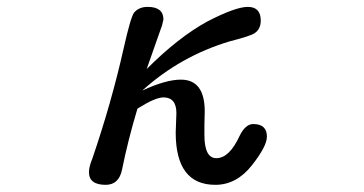

<svg xmlns="http://www.w3.org/2000/svg" viewBox="-20 -507 1040 549"><path d="M234.4 -14.6Q234.4 -30.3 244.1 -53.7Q298.8 -213.9 333 -366.2Q353.5 -458 363.3 -470.7Q377 -487.3 402.3 -487.3Q447.3 -487.3 447.3 -451.2L443.4 -434.6L399.4 -309.6Q490.2 -400.4 572.3 -445.3Q653.3 -487.3 688.5 -487.3Q725.6 -487.3 725.6 -448.2Q725.6 -423.8 708 -412.1Q697.3 -404.3 636.7 -388.7Q496.1 -346.7 386.7 -248Q454.1 -279.3 497.1 -279.3Q565.4 -279.3 565.4 -188.5L564.5 -149.4V-121.1Q564.5 -54.7 598.6 -54.7Q635.7 -54.7 665 -118.2Q681.6 -152.3 704.1 -152.3Q743.2 -152.3 743.2 -116.2Q743.2 -88.9 700.2 -34.2Q656.2 21.5 595.7 21.5Q482.4 21.5 482.4 -127.9L484.4 -183.6Q484.4 -228.5 447.3 -228.5Q423.8 -228.5 373 -196.3Q345.7 -105.5 329.1 -22.5Q320.3 21.5 282.2 21.5Q234.4 21.5 234.4 -14.6Z"/></svg>

Font: FakePearl
Style: Regular
Weight: 400
Version: Version 1.2